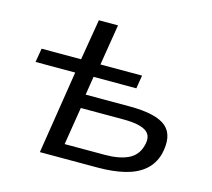

<svg xmlns="http://www.w3.org/2000/svg" viewBox="-101 -827 1049 949"><g transform="rotate(15 423.0 -352.5)"><path d="M179 0 246 -425H43L55 -496H257L292 -705H390L356 -496H569L558 -428H339L324 -333H549Q686 -333 737 -289Q788 -245 764 -146Q749 -94 710.5 -61.5Q672 -29 612 -14.5Q552 0 473 0ZM287 -70H493Q565 -70 611 -91.5Q657 -113 671 -165Q686 -217 652.5 -240Q619 -263 535 -263H318Z"/></g></svg>

Font: Nunito Sans 7pt Expanded
Style: Italic
Weight: 400
Width: 7
Italic angle: -9°
Designer: Vernon Adams
Foundry: Vernon Adams
Version: Version 3.101;gftools[0.9.27]